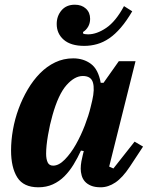

<svg xmlns="http://www.w3.org/2000/svg" viewBox="-20 -784 632 816"><path d="M143 12Q80 12 53.5 -30Q27 -72 27 -145Q27 -187 35 -232.5Q43 -278 59 -321.5Q75 -365 98 -404Q121 -443 150 -472.5Q179 -502 214.5 -519Q250 -536 291 -536Q335 -536 366.5 -512.5Q398 -489 408 -432H420L485 -524H556L444 -76L462 -68L552 -182L588 -161L532 -76Q501 -29 470.5 -8.5Q440 12 408 12Q383 12 366.5 5Q350 -2 340.5 -13Q331 -24 327 -38.5Q323 -53 323 -67Q323 -82 326 -98.5Q329 -115 332 -126L336 -142L324 -144Q310 -113 292.5 -84.5Q275 -56 253.5 -34.5Q232 -13 204.5 -0.5Q177 12 143 12ZM206 -80Q230 -80 255.5 -106Q281 -132 302.5 -170Q324 -208 340.5 -251Q357 -294 365 -328L372 -357Q383 -405 375 -433Q367 -461 332 -461Q297 -461 262.5 -422Q228 -383 203 -294Q192 -256 184 -209.5Q176 -163 176 -131Q176 -108 182.5 -94Q189 -80 206 -80ZM338 -589Q281 -589 251 -615Q221 -641 221 -682Q221 -716 241.5 -740Q262 -764 298 -764Q327 -764 345 -747.5Q363 -731 363 -704Q363 -685 354.5 -670.5Q346 -656 333 -648V-642Q338 -638 354 -638Q391 -638 431.5 -665.5Q472 -693 507 -758L542 -736Q518 -695 493.5 -666.5Q469 -638 444 -621Q419 -604 392.5 -596.5Q366 -589 338 -589Z"/></svg>

Font: IBM Plex Serif
Style: Bold Italic
Weight: 700
Italic angle: -14°
Designer: Mike Abbink, Paul van der Laan, Pieter van Rosmalen
Foundry: Bold Monday
Version: Version 3.001